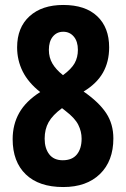

<svg xmlns="http://www.w3.org/2000/svg" viewBox="-20 -744 509 774"><path d="M235 -724Q324 -724 372 -678.5Q420 -633 420 -553Q420 -495 395 -451Q370 -407 317 -375Q379 -332 408 -288Q437 -244 437 -186Q437 -95 383 -42.5Q329 10 235 10Q137 10 84 -41Q31 -92 31 -183Q31 -242 57.5 -289Q84 -336 142 -373Q94 -411 71.5 -456Q49 -501 49 -553Q49 -633 99 -678.5Q149 -724 235 -724ZM235 -616Q209 -616 193 -596.5Q177 -577 177 -543Q177 -512 191.5 -487.5Q206 -463 234 -441Q268 -466 281 -489.5Q294 -513 294 -543Q294 -577 277.5 -596.5Q261 -616 235 -616ZM160 -185Q160 -146 178.5 -122Q197 -98 233 -98Q271 -98 290 -121.5Q309 -145 309 -185Q309 -214 295.5 -241Q282 -268 244 -297L230 -308Q192 -280 176 -251.5Q160 -223 160 -185Z"/></svg>

Font: Noto Sans Armenian ExtraCondensed
Style: Bold
Weight: 700
Width: 2
Designer: Monotype Design Team
Foundry: Monotype Imaging Inc.
Version: Version 2.008; ttfautohint (v1.8.4.7-5d5b)